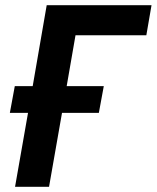

<svg xmlns="http://www.w3.org/2000/svg" viewBox="-20 -720 604 740"><path d="M38 0H169L219 -285H361L380 -388H237L271 -584H544L564 -700H160L106 -388H37L18 -285H88Z"/></svg>

Font: Fixel Display SemiBold
Style: Italic
Weight: 600
Italic angle: -10°
Designer: AlfaBravo + MacPaw
Foundry: Kyrylo Tkachov, Marchela Mozhyna, Serhii Makarenko, Maria Weinstein, Zakhar Kryvoshyya
Version: Version 1.210;Glyphs 3.2 (3217)